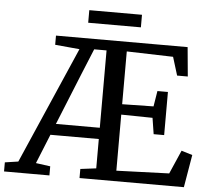

<svg xmlns="http://www.w3.org/2000/svg" viewBox="-93 -956 1114 1020"><g transform="rotate(5 464.5 -446.5)"><path d="M-34.5 0V-48.5L36.5 -59L308 -682L177.5 -694V-743H879.5L894 -587.5H837L807 -685L559.5 -692V-410.5L726.5 -413.5L740 -496.5H796V-266.5H740L726.5 -352.5L559.5 -355V-56L840.5 -66L895.5 -192L954 -174L924.5 0H368V-48.5L452 -59V-215.5H194L130.5 -59L207.5 -48.5V0ZM218 -275.5H452V-688H386L332 -556.5ZM623 -893V-826H342V-893Z"/></g></svg>

Font: Merriweather Light 18pt
Style: Regular
Weight: 400
Version: Version 2.100